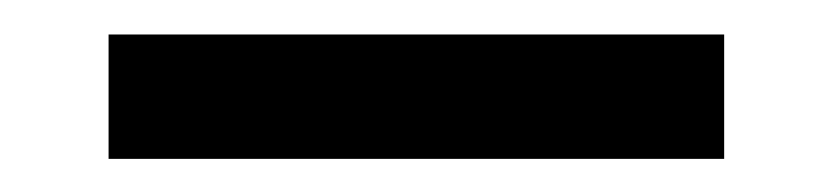

<svg xmlns="http://www.w3.org/2000/svg" viewBox="-20 -12 490 113"><path d="M406.2 8.3V81.5H43.9V8.3Z"/></svg>

Font: Anka/Coder Narrow
Style: Regular
Weight: 400
Width: 3
Monospace: yes
Version: Version 001.100